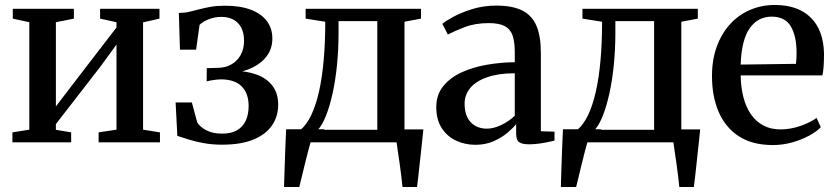

<svg xmlns="http://www.w3.org/2000/svg" viewBox="-20 -573 3364 773"><path d="M30 0V-40L98 -51V-483.5L31.5 -498V-537.5H277.5V-498L205 -483.5V-144.5L268 -227L449 -462.5V-483.5L383 -498V-537.5H622V-498L556 -483V-51L624 -40V0H377V-40L449 -51V-393.5L382.5 -302.5L205 -73.5V-50.5L266.5 -40V0Z M874 9.5Q834 9.5 799.8 3.2Q765.5 -3 739 -11.5Q712.5 -20 694 -26L687 -160.5H752.5L774 -80Q785 -62 810.8 -48.5Q836.5 -35 874.5 -35Q911.5 -35 935 -49Q958.5 -63 969.8 -88Q981 -113 981 -146.5Q981 -197 953 -225.2Q925 -253.5 868.5 -253.5Q861.5 -253.5 850 -252.2Q838.5 -251 827.8 -249Q817 -247 812 -245.5L812.5 -298.5L859.5 -300Q888.5 -300.5 911.8 -313.8Q935 -327 948.8 -351.2Q962.5 -375.5 962.5 -409Q962.5 -440.5 951.2 -461.8Q940 -483 919.5 -494Q899 -505 872 -505Q843 -505 819 -495Q795 -485 783.5 -473L769.5 -373H704.5L700 -521Q722.5 -521 742 -525.5Q761.5 -530 782 -535.5Q802.5 -541 827.5 -545.5Q852.5 -550 886 -550Q947.5 -550 990 -533.8Q1032.5 -517.5 1054.5 -488Q1076.5 -458.5 1076.5 -418Q1076.5 -379 1055.8 -349.5Q1035 -320 998.2 -301.8Q961.5 -283.5 913 -277.5L919.5 -288Q973 -287.5 1013.8 -272.5Q1054.5 -257.5 1077.2 -227.2Q1100 -197 1100 -151.5Q1100 -104.5 1075.2 -68.2Q1050.5 -32 1000.5 -11.2Q950.5 9.5 874 9.5Z M1172.5 0V-48L1189 -49.5Q1214.5 -70.5 1233.2 -110Q1252 -149.5 1264.5 -205Q1277 -260.5 1283.2 -331.2Q1289.5 -402 1289.5 -485.5L1210.5 -498V-537.5H1675V-498L1608.5 -485.5V0ZM1260 -50.5H1499V-488H1343V-443Q1343 -374 1336.8 -311.5Q1330.5 -249 1319 -197Q1307.5 -145 1292.5 -107.2Q1277.5 -69.5 1260 -50.5ZM1123.5 180Q1124.5 145.5 1125.8 107Q1127 68.5 1128.5 27.8Q1130 -13 1132 -52.5H1287L1231.5 -4.5Q1227 10.5 1220.5 35.8Q1214 61 1207 89.2Q1200 117.5 1194.2 142Q1188.5 166.5 1185 180ZM1600.5 180Q1598.5 159.5 1595.5 135Q1592.5 110.5 1589 85.5Q1585.5 60.5 1582 38Q1578.5 15.5 1576.5 -1L1538 -52H1684.5Q1682.5 -32 1680 -8.8Q1677.5 14.5 1674.8 40Q1672 65.5 1669.2 90.5Q1666.5 115.5 1664 138.5Q1661.5 161.5 1659 180Z M1894 10Q1852 10 1816.2 -6.8Q1780.5 -23.5 1758.5 -57.2Q1736.5 -91 1736.5 -142Q1736.5 -191 1763.8 -225.2Q1791 -259.5 1836.5 -280.8Q1882 -302 1938.2 -312Q1994.5 -322 2052.5 -322.5V-363.5Q2052.5 -404.5 2043.8 -430Q2035 -455.5 2012.2 -467.8Q1989.5 -480 1948 -480Q1893 -480 1850.8 -463.8Q1808.5 -447.5 1783 -434L1761 -477Q1774 -488.5 1806 -505.8Q1838 -523 1882.5 -536.8Q1927 -550.5 1978 -550.5Q2043.5 -550.5 2083 -530.5Q2122.5 -510.5 2140 -468.5Q2157.5 -426.5 2157.5 -360.5V-44.5L2212.5 -43V-7Q2201.5 -4 2184.2 -0.5Q2167 3 2147.5 5.5Q2128 8 2110 8Q2083 8 2070.5 -0.2Q2058 -8.5 2058 -36.5V-73.5Q2047 -59 2024 -39.2Q2001 -19.5 1968 -4.8Q1935 10 1894 10ZM1939.5 -55Q1967.5 -55 1998.2 -69.8Q2029 -84.5 2052.5 -107V-278Q1987 -278 1941.8 -262.2Q1896.5 -246.5 1873.5 -219Q1850.5 -191.5 1850.5 -155Q1850.5 -121.5 1862.2 -99.2Q1874 -77 1894.2 -66Q1914.5 -55 1939.5 -55Z M2287 0V-48L2303.5 -49.5Q2329 -70.5 2347.8 -110Q2366.5 -149.5 2379 -205Q2391.5 -260.5 2397.8 -331.2Q2404 -402 2404 -485.5L2325 -498V-537.5H2789.5V-498L2723 -485.5V0ZM2374.5 -50.5H2613.5V-488H2457.5V-443Q2457.5 -374 2451.2 -311.5Q2445 -249 2433.5 -197Q2422 -145 2407 -107.2Q2392 -69.5 2374.5 -50.5ZM2238 180Q2239 145.5 2240.2 107Q2241.5 68.5 2243 27.8Q2244.5 -13 2246.5 -52.5H2401.5L2346 -4.5Q2341.5 10.5 2335 35.8Q2328.5 61 2321.5 89.2Q2314.5 117.5 2308.8 142Q2303 166.5 2299.5 180ZM2715 180Q2713 159.5 2710 135Q2707 110.5 2703.5 85.5Q2700 60.5 2696.5 38Q2693 15.5 2691 -1L2652.5 -52H2799Q2797 -32 2794.5 -8.8Q2792 14.5 2789.2 40Q2786.5 65.5 2783.8 90.5Q2781 115.5 2778.5 138.5Q2776 161.5 2773.5 180Z M3091.5 11Q3009.5 11 2955.2 -24Q2901 -59 2873.8 -121.5Q2846.5 -184 2846.5 -267Q2846.5 -333 2866 -386Q2885.5 -439 2919.8 -476.2Q2954 -513.5 3000 -533.2Q3046 -553 3099.5 -553Q3192 -553 3243.5 -502.8Q3295 -452.5 3297.5 -358.5Q3297.5 -328 3296 -306.5Q3294.5 -285 3291 -269.5H2962Q2962.5 -222.5 2972.8 -182.5Q2983 -142.5 3002.8 -113.5Q3022.5 -84.5 3052.5 -68.2Q3082.5 -52 3122.5 -52Q3163 -52 3204 -66.5Q3245 -81 3267.5 -98.5L3284.5 -61Q3267.5 -43 3237 -26.5Q3206.5 -10 3168.8 0.5Q3131 11 3091.5 11ZM2962 -313 3184.5 -316Q3186 -326.5 3186.5 -338.8Q3187 -351 3187 -361.5Q3187 -427 3164 -466.5Q3141 -506 3086.5 -506Q3059.5 -506 3037.2 -494.5Q3015 -483 2998.5 -459.5Q2982 -436 2972.8 -399.5Q2963.5 -363 2962 -313Z"/></svg>

Font: Merriweather 60pt Medium
Style: Regular
Weight: 500
Version: Version 2.100